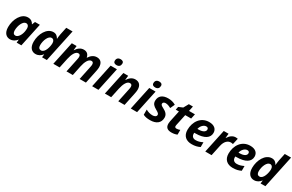

<svg xmlns="http://www.w3.org/2000/svg" viewBox="203 -2313 5905 3877"><g transform="rotate(30 3155.5 -375.0)"><path d="M198 10C267 10 315 -23 354 -71H358L351 0H461L577 -546H464L436 -476H432C408 -524 366 -556 297 -556C143 -556 44 -366 44 -188C44 -44 119 10 198 10ZM256 -109C216 -109 193 -138 193 -195C193 -310 250 -437 322 -437C364 -437 390 -403 390 -357C390 -326 388 -301 383 -275C367 -190 316 -109 256 -109Z M792 10C862 10 909 -23 948 -71H952L943 0H1055L1216 -760H1069L1032 -585C1023 -544 1019 -482 1019 -476H1015C989 -521 956 -556 891 -556C737 -556 638 -366 638 -189C638 -44 713 10 792 10ZM854 -109C811 -109 787 -138 787 -195C787 -310 844 -437 916 -437C958 -437 984 -403 984 -351C984 -274 946 -109 854 -109Z M1206 0H1353L1401 -226C1426 -342 1473 -437 1540 -437C1572 -437 1588 -418 1588 -377C1588 -361 1585 -341 1580 -319L1513 0H1660L1707 -227C1731 -344 1779 -437 1846 -437C1878 -437 1894 -418 1894 -377C1894 -361 1891 -341 1886 -319L1819 0H1966L2031 -311C2038 -344 2042 -375 2042 -399C2042 -495 1997 -556 1906 -556C1830 -556 1773 -510 1732 -445H1728C1715 -514 1675 -556 1600 -556C1524 -556 1470 -510 1428 -445H1424L1434 -546H1322Z M2324 -614C2384 -614 2412 -649 2412 -701C2412 -745 2378 -760 2339 -760C2283 -760 2250 -730 2250 -674C2250 -630 2282 -614 2324 -614ZM2111 0H2258L2374 -546H2227Z M2408 0H2555L2603 -226C2628 -342 2675 -437 2742 -437C2777 -437 2795 -418 2795 -377C2795 -361 2792 -341 2787 -319L2720 0H2867L2932 -311C2939 -344 2943 -375 2943 -399C2943 -495 2896 -556 2802 -556C2726 -556 2672 -510 2630 -445H2626L2636 -546H2524Z M3225 -614C3285 -614 3313 -649 3313 -701C3313 -745 3279 -760 3240 -760C3184 -760 3151 -730 3151 -674C3151 -630 3183 -614 3225 -614ZM3012 0H3159L3275 -546H3128Z M3466 10C3606 10 3696 -55 3696 -180C3696 -254 3648 -296 3582 -330C3526 -359 3508 -374 3508 -400C3508 -431 3538 -446 3570 -446C3613 -446 3657 -428 3696 -405L3744 -510C3688 -543 3630 -556 3567 -556C3437 -556 3359 -495 3359 -382C3359 -313 3397 -276 3465 -238C3532 -200 3547 -185 3547 -158C3547 -118 3504 -99 3458 -99C3403 -99 3351 -115 3302 -143V-22C3347 1 3396 10 3466 10Z M3964 10C4018 10 4063 -1 4094 -16V-126C4064 -115 4042 -109 4015 -109C3989 -109 3972 -119 3972 -145C3972 -151 3973 -161 3975 -171L4031 -434H4169L4193 -546H4055L4079 -662H3984L3920 -547L3824 -506L3810 -434H3884L3828 -171C3824 -151 3822 -132 3822 -116C3822 -21 3878 10 3964 10Z M4434 10C4512 10 4567 -4 4624 -32V-143C4560 -113 4520 -101 4463 -101C4401 -101 4366 -138 4366 -197C4366 -204 4366 -209 4367 -217H4392C4604 -217 4706 -292 4706 -407C4706 -494 4645 -556 4523 -556C4324 -556 4218 -384 4218 -201C4218 -59 4306 10 4434 10ZM4405 -316H4383C4400 -395 4459 -450 4514 -450C4546 -450 4565 -435 4565 -404C4565 -357 4518 -316 4405 -316Z M4749 0H4896L4948 -244C4972 -359 5035 -417 5108 -417C5128 -417 5146 -413 5157 -409L5189 -551C5178 -554 5158 -556 5142 -556C5071 -556 5016 -514 4972 -445H4967L4977 -546H4865Z M5392 10C5470 10 5525 -4 5582 -32V-143C5518 -113 5478 -101 5421 -101C5359 -101 5324 -138 5324 -197C5324 -204 5324 -209 5325 -217H5350C5562 -217 5664 -292 5664 -407C5664 -494 5603 -556 5481 -556C5282 -556 5176 -384 5176 -201C5176 -59 5264 10 5392 10ZM5363 -316H5341C5358 -395 5417 -450 5472 -450C5504 -450 5523 -435 5523 -404C5523 -357 5476 -316 5363 -316Z M5887 10C5957 10 6004 -23 6043 -71H6047L6038 0H6150L6311 -760H6164L6127 -585C6118 -544 6114 -482 6114 -476H6110C6084 -521 6051 -556 5986 -556C5832 -556 5733 -366 5733 -189C5733 -44 5808 10 5887 10ZM5949 -109C5906 -109 5882 -138 5882 -195C5882 -310 5939 -437 6011 -437C6053 -437 6079 -403 6079 -351C6079 -274 6041 -109 5949 -109Z"/></g></svg>

Font: Noto Sans
Style: Bold Italic
Weight: 700
Italic angle: -12°
Designer: Monotype Design Team
Foundry: Monotype Imaging Inc.
Version: Version 2.013